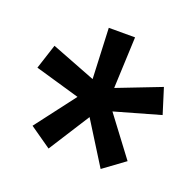

<svg xmlns="http://www.w3.org/2000/svg" viewBox="-85 -799 611 600"><g transform="rotate(20 221.0 -499.5)"><path d="M162.1 -474.6 13.2 -517.6 40 -600.1 187.5 -543 180.2 -710.9H267.6L260.3 -540L405.3 -596.2L431.6 -512.2L280.3 -469.2L377.9 -339.4L307.1 -287.6L219.2 -428.2L132.3 -292L61 -341.8Z"/></g></svg>

Font: Shabnam Medium FD
Style: Medium-FD
Weight: 500
Foundry: DejaVu fonts team - Redesigned by Saber Rastikerdar - Based on Vazir font
Version: Version 5.0.0